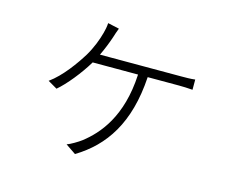

<svg xmlns="http://www.w3.org/2000/svg" viewBox="-95 -746 1190 961"><g transform="rotate(15 500.0 -266.0)"><path d="M355 -441C371 -474 386 -512 396 -542C401 -559 406 -573 413 -591L354 -604C353 -585 349 -567 345 -552C335 -514 317 -467 292 -425C260 -373 203 -292 141 -248L189 -220C232 -256 292 -330 330 -394H565C554 -172 458 -64 382 -5C365 8 328 30 310 36L363 72C505 -14 600 -152 615 -394H776C796 -394 825 -393 848 -391V-444C826 -441 797 -441 776 -441Z"/></g></svg>

Font: Genne Gothic Light
Style: Regular
Weight: 300
Designer: Ryoko NISHIZUKA (kana & ideographs); Paul D. Hunt (Latin, Greek & Cyrillic); Wenlong ZHANG (bopomofo); Sandoll Communica
Foundry: Adobe Systems Incorporated
Version: Version 1.004;PS 1.004;hotconv 16.6.51;makeotf.lib2.5.65220